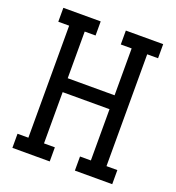

<svg xmlns="http://www.w3.org/2000/svg" viewBox="-133 -841 866 947"><g transform="rotate(20 300.0 -367.5)"><path d="M38 0V-74H95V-662H38V-735H234V-661H177V-416H423V-662H366V-735H562V-661H505V-74H562V0H366V-74H423V-343H177V-74H234V0Z"/></g></svg>

Font: Iosevka Slab Extended
Style: Regular
Weight: 400
Width: 7
Monospace: yes
Designer: Belleve Invis
Foundry: Belleve Invis
Version: Version 11.1.1; ttfautohint (v1.8.3)